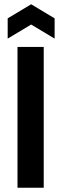

<svg xmlns="http://www.w3.org/2000/svg" viewBox="-20 -880 286 900"><path d="M62 0V-660H185V0ZM16 -699V-794L126 -860L236 -794V-699L126 -765Z"/></svg>

Font: Bricolage Grotesque 10pt Condensed SemiBold
Style: Regular
Weight: 600
Width: 3
Designer: Mathieu Triay
Foundry: Atelier Triay
Version: Version 1.000; ttfautohint (v1.8.4.7-5d5b);gftools[0.9.32]